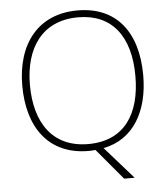

<svg xmlns="http://www.w3.org/2000/svg" viewBox="-59 -778 877 1001"><g transform="rotate(-5 379.5 -277.5)"><path d="M696 -358C696 -588 584 -725 384 -725C175 -725 63 -575 63 -359C63 -142 168 10 379 10C391 10 402 9 414 8L550 170H605L457 2C616 -29 696 -171 696 -358ZM103 -359C103 -552 195 -689 384 -689C560 -689 655 -567 655 -358C655 -160 569 -26 380 -26C192 -26 103 -163 103 -359Z"/></g></svg>

Font: Noto Sans Lao ExtraLight
Style: Regular
Weight: 200
Designer: Monotype Design Team
Foundry: Monotype Imaging Inc.
Version: Version 2.003